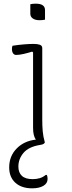

<svg xmlns="http://www.w3.org/2000/svg" viewBox="-20 -775 390 1045"><path d="M145 -752Q157 -755 175 -755Q225 -755 225 -720V-668Q213 -665 195 -665Q172 -665 158.5 -674.5Q145 -684 145 -700ZM160 -80V-490L155 -494Q133 -487 109 -481.5Q85 -476 68 -476Q57 -476 51 -485Q45 -494 45 -508Q45 -519 48 -526Q80 -531 110.5 -533.5Q141 -536 163 -536Q183 -536 196.5 -531.5Q210 -527 210 -513V-124Q210 -89 212.5 -60.5Q215 -32 224 0Q223 4 217.5 8Q212 12 197 14Q136 24 108 57Q80 90 80 132Q80 164 99 182Q118 200 158 200Q178 200 195.5 195Q213 190 229 177H235Q239 186 239 199Q239 223 216 236.5Q193 250 155 250Q97 250 63.5 219.5Q30 189 30 136Q30 75 70.5 33.5Q111 -8 175 -15Q168 -25 164 -40.5Q160 -56 160 -80Z"/></svg>

Font: Recursive Sn Csl St Lt
Style: Regular
Weight: 300
Version: Version 1.079;hotconv 1.0.112;makeotfexe 2.5.65598; ttfautoh